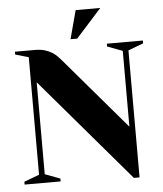

<svg xmlns="http://www.w3.org/2000/svg" viewBox="-60 -942 859 1009"><g transform="rotate(-5 370.0 -437.5)"><path d="M30 0ZM605 -655 525 -685V-700H715V-685L635 -655V15H605L140 -530V-45L220 -15V0H30V-15L110 -45V-665L40 -685V-700H145Q175 -700 197 -693.5Q219 -687 235.5 -676.5Q252 -666 264 -653.5Q276 -641 285 -630L605 -255ZM507 -890 372 -740H337L377 -890Z"/></g></svg>

Font: Yeseva One
Style: Regular
Weight: 400
Designer: Jovanny Lemonad
Foundry: Jovanny Lemonad
Version: Version 2.001; ttfautohint (v0.91) -l 8 -r 50 -G 200 -x 0 -w